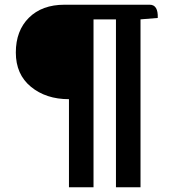

<svg xmlns="http://www.w3.org/2000/svg" viewBox="-20 -703 735 813"><path d="M253 -683H614Q650 -683 648 -627L575 -621V90H471V-621H376V90H272V-283Q175 -283 111 -335.5Q47 -388 47 -480.5Q47 -573 102.5 -628Q158 -683 253 -683Z"/></svg>

Font: Karma SemiBold
Style: Regular
Weight: 600
Designer: Joana Correia
Foundry: Indian Type Foundry
Version: Version 1.202;PS 1.0;hotconv 1.0.78;makeotf.lib2.5.61930; tt